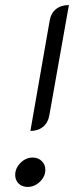

<svg xmlns="http://www.w3.org/2000/svg" viewBox="-20 -729 310 758"><path d="M252 -709 175 -275Q170 -245 150 -228.5Q130 -212 100 -212L176 -647Q181 -677 201 -693Q221 -709 252 -709ZM40 -38Q40 -65 61 -86Q82 -107 109 -107Q131 -107 145 -93Q159 -79 159 -59Q159 -32 137.5 -11.5Q116 9 89 9Q67 9 53.5 -4.5Q40 -18 40 -38Z"/></svg>

Font: K2D ExtraLight
Style: Italic
Weight: 275
Italic angle: -10°
Designer: Katatrad Aksorn Co.,Ltd.
Foundry: Cadson Demak Co.,Ltd.
Version: Version 1.000; ttfautohint (v1.6)